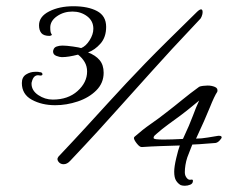

<svg xmlns="http://www.w3.org/2000/svg" viewBox="-20 -595 805 615"><path d="M184 -69Q175 -69 169.5 -74.5Q164 -80 164 -86Q164 -88 167 -93Q218 -147 256 -188.5Q294 -230 325 -264Q356 -298 385 -329Q414 -360 445.5 -392.5Q477 -425 517 -464.5Q557 -504 610 -556Q619 -565 624 -565Q629 -565 629 -556Q629 -550 626 -542.5Q623 -535 620 -533Q568 -478 531 -438Q494 -398 466 -366.5Q438 -335 412.5 -307Q387 -279 359 -247.5Q331 -216 294 -175.5Q257 -135 205 -80Q195 -69 184 -69ZM149 -276Q198 -276 228.5 -303.5Q259 -331 259 -366Q259 -383 251 -396.5Q243 -410 230 -420Q214 -416 201.5 -414Q189 -412 178 -412Q171 -412 160.5 -416Q150 -420 150 -430Q150 -433 151 -435Q153 -443 161.5 -446Q170 -449 180 -449Q193 -449 213.5 -446Q234 -443 240 -441Q255 -447 267 -466Q279 -485 279 -503Q279 -528 259 -543Q239 -558 212 -558Q184 -558 162.5 -543Q141 -528 141 -507Q141 -490 145 -486Q149 -482 139 -480Q120 -480 112.5 -489Q105 -498 105 -514Q105 -542 137.5 -558.5Q170 -575 215 -575Q262 -575 291 -559.5Q320 -544 320 -509Q320 -476 302 -455.5Q284 -435 262 -427Q286 -418 299 -402.5Q312 -387 312 -362Q312 -329 288.5 -305.5Q265 -282 229 -270Q193 -258 157 -258Q114 -258 82 -275.5Q50 -293 50 -329Q50 -348 63.5 -356.5Q77 -365 93 -365Q96 -365 99.5 -365Q103 -365 106 -364Q116 -364 116 -357Q116 -353 109 -353Q108 -353 106 -353.5Q104 -354 102 -354Q87 -354 82 -333Q81 -331 81 -327Q81 -305 102.5 -290.5Q124 -276 149 -276ZM559 -2Q550 -7 544 -16.5Q538 -26 538 -45Q538 -61 544.5 -88.5Q551 -116 556 -129Q523 -128 493 -127Q463 -126 435 -124Q428 -123 418.5 -135Q409 -147 409 -153Q409 -155 411 -157Q437 -180 463 -198Q489 -216 513 -235Q539 -255 564 -275.5Q589 -296 618 -317Q622 -319 630.5 -320Q639 -321 645 -321Q658 -321 668.5 -316.5Q679 -312 676 -301Q667 -288 652 -250.5Q637 -213 608 -151Q625 -151 645.5 -154.5Q666 -158 679 -160H682Q690 -160 690 -155Q690 -152 683.5 -145Q677 -138 670 -137Q651 -136 636.5 -134.5Q622 -133 596 -132Q594 -127 589.5 -115.5Q585 -104 580 -91Q576 -79 574 -66.5Q572 -54 572 -43Q572 -31 580 -23Q585 -18 591.5 -19.5Q598 -21 598 -16Q598 -7 589.5 -3.5Q581 0 572 0Q565 0 559 -2ZM504 -148Q516 -148 531.5 -148.5Q547 -149 566 -150Q588 -197 598 -224.5Q608 -252 618 -273Q613 -269 595.5 -254.5Q578 -240 558 -225Q539 -211 519 -196.5Q499 -182 481 -166Q480 -165 476 -161.5Q472 -158 472 -153Q472 -150 481 -149Q490 -148 504 -148Z"/></svg>

Font: Grechen Fuemen
Style: Regular
Weight: 400
Designer: Robert E. Leuschke
Foundry: Robert E. Leuschke
Version: Version 1.010; ttfautohint (v1.8.3)